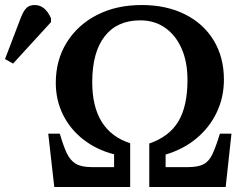

<svg xmlns="http://www.w3.org/2000/svg" viewBox="-150 -744 983 764"><path d="M66 0 42 -212H88Q102 -164 115.5 -135Q129 -106 151.5 -92.5Q174 -79 215 -79H304V-130Q234 -148 181.5 -189Q129 -230 100.5 -288Q72 -346 72 -414Q72 -505 115.5 -575Q159 -645 236 -684.5Q313 -724 414 -724Q512 -724 586 -687Q660 -650 700.5 -583Q741 -516 741 -427Q741 -357 712.5 -297Q684 -237 632 -193.5Q580 -150 509 -129V-79H598Q638 -79 660 -90.5Q682 -102 695.5 -131Q709 -160 725 -212H771L748 0H444V-173Q523 -200 559.5 -260.5Q596 -321 596 -426Q596 -498 572.5 -551Q549 -604 507 -633.5Q465 -663 408 -663Q316 -663 266.5 -599.5Q217 -536 217 -417Q217 -223 368 -174V0ZM-98 -491 -130 -509 -67 -674Q-56 -702 -44 -713Q-32 -724 -12 -724Q30 -724 53 -671V-656Z"/></svg>

Font: Literata 36pt SemiBold
Style: Regular
Weight: 600
Designer: Latin by Veronika Burian and Jose Scaglione. Greek by Irene Vlachou. Cyrillic by Vera Evstafieva.
Foundry: TypeTogether
Version: Version 3.002